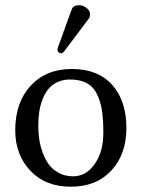

<svg xmlns="http://www.w3.org/2000/svg" viewBox="-20 -702 540 732"><path d="M280.8 -682.1Q296.4 -682.1 309.8 -671.9Q323.2 -661.6 323.2 -647Q323.2 -636.7 316.9 -628.9L225.1 -506.8Q219.2 -499 212.9 -499Q207 -499 203.1 -502.9Q199.2 -506.8 199.2 -512.2Q199.2 -516.1 201.2 -522L252.9 -665Q258.8 -682.1 280.8 -682.1ZM38.1 -205.1Q38.1 -311.5 96.9 -375.2Q155.8 -439 253.9 -439Q353.5 -439 407.7 -378.4Q461.9 -317.9 461.9 -213.9Q461.9 -114.3 404.8 -52.2Q347.7 9.8 250 9.8Q152.8 9.8 95.5 -51.3Q38.1 -112.3 38.1 -205.1ZM247.1 -398.9Q219.7 -398.9 198.5 -388.7Q177.2 -378.4 163.8 -361.8Q150.4 -345.2 141.6 -321.8Q132.8 -298.3 129.4 -273.9Q126 -249.5 126 -222.2Q126 -196.8 129.4 -172.4Q132.8 -147.9 142.3 -121.3Q151.9 -94.7 166.3 -75Q180.7 -55.2 204.6 -42.5Q228.5 -29.8 258.8 -29.8Q308.6 -29.8 341.3 -76.9Q374 -124 374 -195.8Q374 -245.1 368.9 -279.3Q363.8 -313.5 350.3 -342Q336.9 -370.6 311.3 -384.8Q285.6 -398.9 247.1 -398.9Z"/></svg>

Font: Linux Biolinum G
Style: Regular
Weight: 400
Designer: Philipp H. Poll
Foundry: Philipp H. Poll
Version: Version 1.1.0 ; ttfautohint (v1.6)